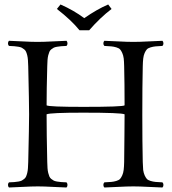

<svg xmlns="http://www.w3.org/2000/svg" viewBox="-20 -832 769 857"><path d="M190.9 -108.9Q191.4 -92.8 192.1 -81.3Q192.9 -69.8 195.3 -60.1Q197.8 -50.3 200.4 -44.2Q203.1 -38.1 208.7 -33.4Q214.4 -28.8 219.5 -26.1Q224.6 -23.4 234.4 -21.7Q244.1 -20 253.2 -19.3Q262.2 -18.6 276.9 -18.1Q281.2 -13.7 281.2 -6.6Q281.2 0.5 276.9 4.9Q255.4 4.4 215.6 2.2Q175.8 0 148.9 0Q121.1 0 80.8 2.2Q40.5 4.4 20 4.9Q15.6 0.5 15.6 -6.6Q15.6 -13.7 20 -18.1Q34.7 -18.6 43.7 -19.3Q52.7 -20 62.5 -21.7Q72.3 -23.4 77.4 -26.1Q82.5 -28.8 88.1 -33.4Q93.8 -38.1 96.4 -44.2Q99.1 -50.3 101.6 -60.1Q104 -69.8 104.7 -81.3Q105.5 -92.8 106 -108.9Q109.9 -274.9 109.9 -320.8Q109.9 -370.1 106 -536.1Q105.5 -552.2 104.7 -563.7Q104 -575.2 101.6 -585Q99.1 -594.7 96.4 -600.8Q93.8 -606.9 88.1 -611.6Q82.5 -616.2 77.4 -618.9Q72.3 -621.6 62.5 -623.3Q52.7 -625 43.7 -625.7Q34.7 -626.5 20 -627Q15.6 -631.3 15.6 -638.4Q15.6 -645.5 20 -649.9Q41.5 -649.4 80.8 -647.2Q120.1 -645 147 -645Q174.8 -645 215.6 -647.2Q256.3 -649.4 276.9 -649.9Q281.2 -645.5 281.2 -638.4Q281.2 -631.3 276.9 -627Q262.2 -626.5 253.2 -625.7Q244.1 -625 234.4 -623.3Q224.6 -621.6 219.5 -618.9Q214.4 -616.2 208.7 -611.6Q203.1 -606.9 200.4 -600.8Q197.8 -594.7 195.3 -585Q192.9 -575.2 192.1 -563.7Q191.4 -552.2 190.9 -536.1Q188 -431.6 188 -361.8Q197.8 -355 352.1 -355Q528.3 -355 536.1 -361.8Q536.1 -459 534.2 -536.1Q533.7 -558.1 532.2 -571.3Q530.3 -585.4 525.6 -595.7Q521 -606 515.9 -611.6Q510.7 -617.2 499.3 -620.6Q487.8 -624 476.8 -625Q465.8 -626 445.8 -627Q441.4 -631.3 441.4 -638.4Q441.4 -645.5 445.8 -649.9Q467.3 -649.4 507.6 -647.2Q547.9 -645 575.2 -645Q603 -645 643.8 -647.2Q684.6 -649.4 705.1 -649.9Q709.5 -645.5 709.5 -638.4Q709.5 -631.3 705.1 -627Q685.1 -626 674.3 -625Q663.6 -624 652.1 -620.6Q640.6 -617.2 635.5 -611.6Q630.4 -606 625.7 -595.7Q621.1 -585.4 619.4 -571.5Q617.7 -557.6 617.2 -536.1Q615.2 -451.2 615.2 -319.8Q615.2 -192.9 617.2 -108.9Q617.7 -87.4 619.1 -73.2Q621.1 -59.6 625.7 -49.3Q630.4 -39.1 635.5 -33.4Q640.6 -27.8 652.1 -24.4Q663.6 -21 674.3 -20Q685.1 -19 705.1 -18.1Q709.5 -13.7 709.5 -6.6Q709.5 0.5 705.1 4.9Q683.6 4.4 643.1 2.2Q602.5 0 575.2 0Q547.4 0 506.8 2.2Q466.3 4.4 445.8 4.9Q441.4 0.5 441.4 -6.6Q441.4 -13.7 445.8 -18.1Q465.8 -19 476.8 -20Q487.8 -21 499.3 -24.4Q510.7 -27.8 515.9 -33.4Q521 -39.1 525.6 -49.3Q530.3 -59.6 532 -73.5Q533.7 -87.4 534.2 -108.9Q535.2 -151.9 535.4 -225.1Q535.6 -298.3 536.1 -321.8Q521 -329.1 351.1 -329.1Q205.1 -329.1 188 -321.8Q188 -234.9 190.9 -108.9ZM335 -696.8Q298.3 -742.2 233.9 -792L250 -812Q309.1 -786.1 356 -751Q413.6 -791 462.9 -812L478 -792Q427.7 -753.9 377.9 -696.8Z"/></svg>

Font: Linux Libertine Display G
Style: Regular
Weight: 400
Designer: Philipp H. Poll
Foundry: Philipp H. Poll
Version: Version 5.0.9